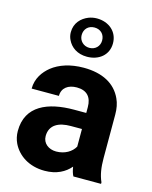

<svg xmlns="http://www.w3.org/2000/svg" viewBox="-120 -871 758 959"><g transform="rotate(15 259.5 -391.5)"><path d="M24 -148C24 -125 29 -104 38 -85C65 -30 123 10 204 10C266 10 309 -14 337 -47C340 -28 344 -13 351 0H494V-8C479 -41 473 -79 473 -128V-352C473 -383 468 -410 457 -433C426 -501 359 -538 261 -538C192 -538 136 -519 97 -488C65 -462 36 -423 36 -370H177C177 -412 209 -434 253 -434C306 -434 331 -404 331 -353V-323H268C134 -323 24 -279 24 -148ZM152 -693C152 -679 155 -666 161 -654C177 -620 211 -595 261 -595C322 -595 370 -632 370 -693C370 -754 322 -793 261 -793C246 -793 231 -790 218 -785C183 -771 152 -741 152 -693ZM165 -159C165 -218 212 -240 273 -240H331V-149C315 -120 280 -98 235 -98C196 -98 165 -122 165 -159ZM208 -693C208 -724 229 -746 261 -746C293 -746 314 -724 314 -693C314 -663 292 -641 261 -641C231 -641 208 -664 208 -693Z"/></g></svg>

Font: Asimov Pro
Style: Bd
Weight: 700
Designer: Google
Version: Version 2.000980; 2014